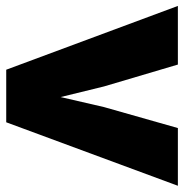

<svg xmlns="http://www.w3.org/2000/svg" viewBox="-10 -590 605 632"><g transform="rotate(90 293.0 -274.5)"><path d="M207 8 -3 -557H190L262 -314L297 -171L330 -314L399 -557H589L380 8Z"/></g></svg>

Font: Koeln Type Sans ExtraBold
Style: Regular
Weight: 800
Designer: Eben Sorkin
Foundry: Eben Sorkin
Version: Version 2.001